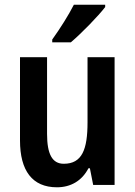

<svg xmlns="http://www.w3.org/2000/svg" viewBox="-20 -786 574 816"><path d="M427 -756V-766H294C271 -721 237 -667 202 -618V-606H281C327 -645 398 -718 427 -756ZM467 -543H352V-266C352 -151 329 -90 251 -90C202 -90 180 -131 180 -217V-543H65V-189C65 -61 117 10 222 10C280 10 328 -17 356 -71H362L376 0H467Z"/></svg>

Font: Noto Sans Telugu Condensed SemiBold
Style: Regular
Weight: 600
Width: 3
Designer: Jelle Bosma - Monotype Design Team
Foundry: Monotype Imaging Inc.
Version: Version 2.005